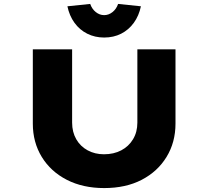

<svg xmlns="http://www.w3.org/2000/svg" viewBox="-20 -951 1060 977"><path d="M510 6Q402 6 320 -36Q238 -78 192.5 -152.5Q147 -227 147 -322V-700H347V-327Q347 -279 368 -242.5Q389 -206 426 -186Q463 -166 509 -166Q559 -166 597 -186Q635 -206 657 -242.5Q679 -279 679 -327V-700H873V-322Q873 -227 827.5 -152.5Q782 -78 701 -36Q620 6 510 6ZM510 -760Q463 -760 424 -779.5Q385 -799 359 -835Q333 -871 323 -919L439 -931Q448 -905 467.5 -889.5Q487 -874 510 -874Q533 -874 552.5 -889.5Q572 -905 581 -931L697 -919Q687 -871 661 -835Q635 -799 596.5 -779.5Q558 -760 510 -760Z"/></svg>

Font: Lexend Tera ExtraBold
Style: Regular
Weight: 800
Designer: Bonnie Shaver-Troup, Thomas Jockin
Foundry: Lexend
Version: Version 1.007